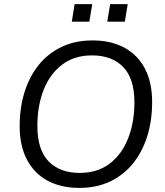

<svg xmlns="http://www.w3.org/2000/svg" viewBox="-20 -912 807 941"><path d="M368.3 8.9Q279.6 8.9 214.1 -26Q148.6 -60.9 112.5 -128.8Q76.4 -196.8 76.4 -293.7Q76.4 -383.2 100 -459.7Q123.7 -536.2 169.5 -593.3Q215.4 -650.3 281.8 -682.1Q348.2 -713.9 433.7 -713.9Q522.9 -713.9 588.4 -679Q653.9 -644.1 689.8 -576.7Q725.6 -509.2 725.6 -411.8Q725.6 -321.8 702 -245.3Q678.3 -168.8 632.4 -111.7Q586.6 -54.7 520.4 -22.9Q454.3 8.9 368.3 8.9ZM370.3 -64.5Q457.5 -64.5 517.2 -109.8Q576.8 -155.1 607.8 -233.7Q638.8 -312.2 638.8 -410.8Q638.8 -527.2 583.6 -583.9Q528.5 -640.5 430.7 -640.5Q344.5 -640.5 284.8 -595.4Q225.1 -550.3 194.2 -472.3Q163.2 -394.2 163.2 -294.6Q163.2 -177.8 218.3 -121.1Q273.5 -64.5 370.3 -64.5ZM505.7 -805.9 519.9 -891.7H605.8L592 -805.9ZM332 -805.9 345.7 -891.7H432.1L417.9 -805.9Z"/></svg>

Font: Nunito Sans 12pt ExtraLight
Style: Italic
Weight: 200
Italic angle: -9°
Designer: Vernon Adams
Foundry: Vernon Adams
Version: Version 3.101;gftools[0.9.27]